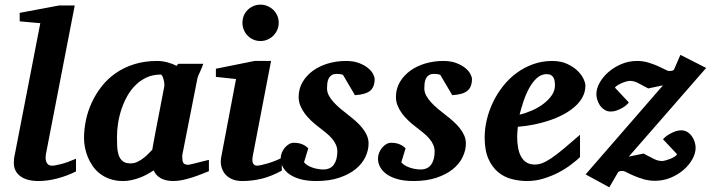

<svg xmlns="http://www.w3.org/2000/svg" viewBox="-20 -760 3032 819"><path d="M304.2 -28.8Q267.6 -10.3 225.3 1Q183.1 12.2 144 12.2Q94.2 12.2 66.7 -8.5Q39.1 -29.3 39.1 -64Q39.1 -72.3 39.8 -81.3Q40.5 -90.3 43 -100.1L151.9 -661.1L64 -668.9V-705.1L232.9 -736.8H298.8L175.8 -102.1Q174.3 -93.3 174.6 -84.7Q174.8 -76.2 177.7 -69.1Q180.7 -62 186.5 -57.6Q192.4 -53.2 202.1 -53.2Q213.9 -53.2 241.2 -60.3Q268.6 -67.4 304.2 -83Z M681.2 -394Q681.6 -396 680.9 -403.8Q680.2 -411.6 678 -420.2Q675.8 -428.7 672.6 -435.3Q669.4 -441.9 665 -441.9Q632.8 -441.9 606.7 -430.2Q580.6 -418.5 559.8 -398.4Q539.1 -378.4 523.9 -352.1Q508.8 -325.7 498.8 -296.1Q488.8 -266.6 483.9 -235.8Q479 -205.1 479 -176.8Q479 -156.7 479.7 -136.7Q480.5 -116.7 485.6 -100.1Q490.7 -83.5 502.7 -73.2Q514.6 -63 537.1 -63Q553.2 -63 567.6 -70.3Q582 -77.6 594 -87.2Q606 -96.7 615 -106.4Q624 -116.2 629.4 -121.1Q632.8 -141.1 635 -152.1Q637.2 -163.1 638.9 -173.1Q640.6 -183.1 643.1 -195.8Q645.5 -208.5 650.1 -232.2Q654.8 -255.9 662.1 -294.2Q669.4 -332.5 681.2 -394ZM871.1 -29.8Q854 -22.9 835.2 -15.6Q816.4 -8.3 796.9 -2.2Q777.3 3.9 757.8 8.1Q738.3 12.2 719.2 12.2Q687.5 12.2 666.3 0.5Q645 -11.2 635.3 -33.2Q622.1 -24.4 606.9 -16.1Q591.8 -7.8 575.2 -1.7Q558.6 4.4 541 8.3Q523.4 12.2 505.4 12.2Q474.6 12.2 450.2 3.9Q425.8 -4.4 407.2 -18.6Q388.7 -32.7 375.7 -51.3Q362.8 -69.8 354.5 -90.1Q346.2 -110.4 342.3 -131.3Q338.4 -152.3 338.4 -170.9Q338.4 -208 346.4 -246.8Q354.5 -285.6 371.3 -322.3Q388.2 -358.9 413.6 -391.4Q439 -423.8 473.6 -448Q508.3 -472.2 552.5 -486.1Q596.7 -500 650.4 -500Q672.4 -500 694.1 -494.1Q715.8 -488.3 732.9 -479L740.2 -487.8H847.2Q844.7 -480.5 840.8 -471.2Q836.9 -461.9 833 -453.1Q829.1 -444.3 825.9 -437.3Q822.8 -430.2 822.3 -426.8L757.3 -97.2Q757.3 -85.9 758.1 -78.1Q758.8 -70.3 761.7 -65.7Q764.6 -61 770 -59.1Q775.4 -57.1 784.2 -57.1Q786.1 -57.1 798.6 -60.1Q811 -63 825.9 -66.9Q840.8 -70.8 854 -74Q867.2 -77.1 871.1 -78.1Z M1182.1 -32.2Q1137.2 -7.8 1096.7 2.2Q1056.2 12.2 1013.2 12.2Q985.8 12.2 967 2.9Q948.2 -6.3 937.5 -21Q926.8 -35.6 923.3 -54Q919.9 -72.3 923.8 -90.8L986.8 -422.9L900.9 -432.1V-466.8L1065.9 -500H1136.2L1059.1 -99.1Q1057.1 -90.3 1056.6 -82Q1056.2 -73.7 1057.9 -67.4Q1059.6 -61 1064.5 -57.1Q1069.3 -53.2 1078.1 -53.2Q1082 -53.2 1093.5 -55.7Q1105 -58.1 1120.1 -62.5Q1135.3 -66.9 1151.6 -73.2Q1168 -79.6 1182.1 -86.9ZM1168.9 -663.1Q1168.9 -647 1162.8 -632.8Q1156.7 -618.7 1146 -607.9Q1135.3 -597.2 1121.1 -591.1Q1106.9 -585 1090.8 -585Q1074.7 -585 1060.8 -591.1Q1046.9 -597.2 1036.4 -607.9Q1025.9 -618.7 1020 -632.8Q1014.2 -647 1014.2 -663.1Q1014.2 -679.2 1020 -693.4Q1025.9 -707.5 1036.4 -717.8Q1046.9 -728 1060.8 -734.1Q1074.7 -740.2 1090.8 -740.2Q1106.9 -740.2 1121.1 -734.1Q1135.3 -728 1146 -717.8Q1156.7 -707.5 1162.8 -693.4Q1168.9 -679.2 1168.9 -663.1Z M1578.1 -422.9Q1578.1 -389.2 1559.1 -373Q1540 -356.9 1494.1 -354L1442.9 -440.9Q1439.5 -441.9 1435.5 -442.9Q1432.1 -443.8 1427.2 -444.3Q1422.4 -444.8 1417 -444.8Q1401.9 -444.8 1393.6 -438.7Q1385.3 -432.6 1381.1 -423.3Q1377 -414.1 1376 -403.1Q1375 -392.1 1375 -382.8Q1375 -367.2 1382.8 -352.5Q1390.6 -337.9 1403.3 -324Q1416 -310.1 1431.9 -296.6Q1447.8 -283.2 1463.9 -271Q1481 -257.8 1496.8 -243.9Q1512.7 -230 1525.1 -214.6Q1537.6 -199.2 1544.9 -182.6Q1552.2 -166 1552.2 -147.9Q1552.2 -119.1 1538.6 -90.3Q1524.9 -61.5 1497.1 -38.8Q1469.2 -16.1 1427.2 -2Q1385.3 12.2 1329.1 12.2Q1289.6 12.2 1261 4.2Q1232.4 -3.9 1213.9 -17.3Q1195.3 -30.8 1186.3 -47.9Q1177.2 -64.9 1177.2 -83Q1177.2 -96.2 1182.1 -108.4Q1187 -120.6 1195.1 -130.1Q1203.1 -139.6 1212.9 -145.3Q1222.7 -150.9 1232.9 -150.9Q1254.9 -150.9 1270 -144.3Q1285.2 -137.7 1294.9 -127L1276.9 -67.9Q1282.2 -60.5 1292 -54.7Q1301.8 -48.8 1313.2 -44.9Q1324.7 -41 1336.7 -39.1Q1348.6 -37.1 1358.9 -37.1Q1389.2 -37.1 1404.1 -57.9Q1418.9 -78.6 1418.9 -113.8Q1418.9 -128.9 1413.1 -142.3Q1407.2 -155.8 1396.5 -168.5Q1385.7 -181.2 1370.6 -193.6Q1355.5 -206.1 1336.9 -220.2Q1321.3 -231.9 1306.4 -246.1Q1291.5 -260.3 1279.8 -276.1Q1268.1 -292 1261 -309.6Q1253.9 -327.1 1253.9 -346.2Q1253.9 -381.3 1270.5 -409.7Q1287.1 -438 1314.9 -458.3Q1342.8 -478.5 1379.4 -489.3Q1416 -500 1456.1 -500Q1487.3 -500 1510.3 -491.5Q1533.2 -482.9 1548.3 -470.9Q1563.5 -459 1570.8 -445.6Q1578.1 -432.1 1578.1 -422.9Z M1993.2 -422.9Q1993.2 -389.2 1974.1 -373Q1955.1 -356.9 1909.2 -354L1857.9 -440.9Q1854.5 -441.9 1850.6 -442.9Q1847.2 -443.8 1842.3 -444.3Q1837.4 -444.8 1832 -444.8Q1816.9 -444.8 1808.6 -438.7Q1800.3 -432.6 1796.1 -423.3Q1792 -414.1 1791 -403.1Q1790 -392.1 1790 -382.8Q1790 -367.2 1797.9 -352.5Q1805.7 -337.9 1818.4 -324Q1831.1 -310.1 1846.9 -296.6Q1862.8 -283.2 1878.9 -271Q1896 -257.8 1911.9 -243.9Q1927.7 -230 1940.2 -214.6Q1952.6 -199.2 1960 -182.6Q1967.3 -166 1967.3 -147.9Q1967.3 -119.1 1953.6 -90.3Q1939.9 -61.5 1912.1 -38.8Q1884.3 -16.1 1842.3 -2Q1800.3 12.2 1744.1 12.2Q1704.6 12.2 1676 4.2Q1647.5 -3.9 1628.9 -17.3Q1610.4 -30.8 1601.3 -47.9Q1592.3 -64.9 1592.3 -83Q1592.3 -96.2 1597.2 -108.4Q1602.1 -120.6 1610.1 -130.1Q1618.2 -139.6 1627.9 -145.3Q1637.7 -150.9 1647.9 -150.9Q1669.9 -150.9 1685.1 -144.3Q1700.2 -137.7 1710 -127L1691.9 -67.9Q1697.3 -60.5 1707 -54.7Q1716.8 -48.8 1728.3 -44.9Q1739.7 -41 1751.7 -39.1Q1763.7 -37.1 1773.9 -37.1Q1804.2 -37.1 1819.1 -57.9Q1834 -78.6 1834 -113.8Q1834 -128.9 1828.1 -142.3Q1822.3 -155.8 1811.5 -168.5Q1800.8 -181.2 1785.6 -193.6Q1770.5 -206.1 1752 -220.2Q1736.3 -231.9 1721.4 -246.1Q1706.5 -260.3 1694.8 -276.1Q1683.1 -292 1676 -309.6Q1668.9 -327.1 1668.9 -346.2Q1668.9 -381.3 1685.5 -409.7Q1702.1 -438 1730 -458.3Q1757.8 -478.5 1794.4 -489.3Q1831.1 -500 1871.1 -500Q1902.3 -500 1925.3 -491.5Q1948.2 -482.9 1963.4 -470.9Q1978.5 -459 1985.8 -445.6Q1993.2 -432.1 1993.2 -422.9Z M2347.2 -396Q2347.2 -404.8 2345.9 -413.3Q2344.7 -421.9 2341.1 -428.7Q2337.4 -435.5 2330.3 -439.7Q2323.2 -443.8 2312 -443.8Q2288.6 -443.8 2270.3 -427.2Q2252 -410.6 2237.8 -385Q2223.6 -359.4 2213.4 -328.9Q2203.1 -298.3 2196.3 -271Q2222.2 -276.9 2249 -288.6Q2275.9 -300.3 2297.6 -316.7Q2319.3 -333 2333.3 -353Q2347.2 -373 2347.2 -396ZM2477.1 -395Q2477.1 -368.7 2465.1 -346.2Q2453.1 -323.7 2432.1 -305.2Q2411.1 -286.6 2383.1 -271.7Q2355 -256.8 2323 -246.1Q2291 -235.4 2256.6 -228.5Q2222.2 -221.7 2189 -219.2Q2188 -210 2187 -198.2Q2186 -186.5 2186 -178.2Q2186 -152.3 2189.9 -130.4Q2193.8 -108.4 2202.6 -92.3Q2211.4 -76.2 2225.8 -67.1Q2240.2 -58.1 2261.2 -58.1Q2277.3 -58.1 2293.9 -64.5Q2310.5 -70.8 2332.5 -85.7Q2354.5 -100.6 2383.8 -125Q2413.1 -149.4 2454.1 -185.1V-89.8Q2439.5 -75.7 2416 -57.9Q2392.6 -40 2362.8 -24.4Q2333 -8.8 2298.8 1.7Q2264.6 12.2 2228 12.2Q2195.3 12.2 2163.1 3.9Q2130.9 -4.4 2105.2 -25.4Q2079.6 -46.4 2063.5 -82.3Q2047.4 -118.2 2047.4 -173.8Q2047.4 -211.9 2056.9 -251Q2066.4 -290 2084 -326.2Q2101.6 -362.3 2127 -394Q2152.3 -425.8 2184.3 -449.2Q2216.3 -472.7 2254.4 -486.3Q2292.5 -500 2335 -500Q2371.6 -500 2398.4 -487.8Q2425.3 -475.6 2442.9 -458.7Q2460.4 -441.9 2468.8 -424.1Q2477.1 -406.2 2477.1 -395Z M2662.1 -91.8 2725.1 -105Q2752 -90.8 2769.5 -82Q2787.1 -73.2 2804.2 -73.2Q2809.6 -73.2 2818.8 -75.7Q2828.1 -78.1 2838.1 -82Q2848.1 -85.9 2856.4 -91.1Q2864.7 -96.2 2868.2 -102.1L2808.1 -166Q2810.5 -169.4 2818.4 -176Q2826.2 -182.6 2836.9 -188.7Q2847.7 -194.8 2860.1 -199.5Q2872.6 -204.1 2885.3 -204.1Q2901.4 -204.1 2913.1 -196.3Q2924.8 -188.5 2932.4 -177.2Q2939.9 -166 2943.6 -153.1Q2947.3 -140.1 2947.3 -129.9Q2947.3 -106 2933.3 -80.8Q2919.4 -55.7 2895.5 -35.2Q2871.6 -14.6 2840.3 -1.7Q2809.1 11.2 2773.9 11.2Q2748.5 11.2 2725.8 4.6Q2703.1 -2 2685.1 -9.8Q2667 -17.6 2654.5 -24.2Q2642.1 -30.8 2637.2 -30.8Q2630.4 -30.8 2624.8 -30Q2619.1 -29.3 2616.2 -24.9L2579.1 39.1L2478 -16.1L2808.1 -396L2745.1 -382.8Q2718.8 -397 2701.4 -406Q2684.1 -415 2667 -415Q2661.6 -415 2652.3 -412.6Q2643.1 -410.2 2633.3 -406Q2623.5 -401.9 2615 -396.7Q2606.4 -391.6 2603 -386.2L2662.1 -323.2Q2659.7 -318.8 2652.3 -312.3Q2645 -305.7 2634.3 -299.6Q2623.5 -293.5 2610.8 -288.8Q2598.1 -284.2 2585.9 -284.2Q2569.8 -284.2 2558.1 -292Q2546.4 -299.8 2538.8 -311Q2531.2 -322.3 2527.6 -335Q2523.9 -347.7 2523.9 -357.9Q2523.9 -381.8 2537.8 -407Q2551.8 -432.1 2575.7 -452.9Q2599.6 -473.6 2630.9 -486.8Q2662.1 -500 2697.3 -500Q2722.7 -500 2745.4 -493.2Q2768.1 -486.3 2786.1 -478.3Q2804.2 -470.2 2816.7 -463.6Q2829.1 -457 2834 -457Q2840.8 -457 2845.9 -458Q2851.1 -459 2855 -462.9L2882.3 -525.9L2992.2 -470.2Z"/></svg>

Font: Charis SIL CyrE
Style: Bold Italic
Weight: 700
Italic angle: -11°
Foundry: SIL International
Version: Version 5.000